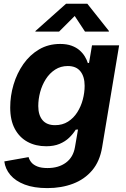

<svg xmlns="http://www.w3.org/2000/svg" viewBox="-20 -783 668 1019"><path d="M231.4 215.3Q160.2 215.3 111.1 196.5Q62 177.7 34.9 145.5Q7.8 113.3 2.9 73.7L131.8 50.8Q135.7 65.9 146.7 79.1Q157.7 92.3 178.5 100.6Q199.2 108.9 232.4 108.9Q291 108.9 329.8 80.3Q368.7 51.8 377.9 -2.4L394 -95.7L381.8 -94.7Q367.7 -71.8 346.7 -51.8Q325.7 -31.7 295.9 -19.3Q266.1 -6.8 225.1 -6.8Q169.4 -6.8 126.5 -30Q83.5 -53.2 58.8 -98.9Q34.2 -144.5 34.2 -212.4Q34.2 -274.4 52 -334.2Q69.8 -394 104 -442.9Q138.2 -491.7 187.5 -520.8Q236.8 -549.8 299.3 -549.8Q334 -549.8 359.6 -540.5Q385.3 -531.2 402.6 -515.9Q419.9 -500.5 430.4 -482.9Q440.9 -465.3 446.3 -448.2L452.6 -449.2L468.3 -542.5H612.3L522 -1.5Q509.8 73.2 469.2 121.1Q428.7 168.9 367.4 192.1Q306.2 215.3 231.4 215.3ZM272.5 -118.7Q311.5 -118.7 341.1 -137.5Q370.6 -156.2 390.1 -187Q409.7 -217.8 419.4 -254.6Q429.2 -291.5 429.2 -327.6Q429.2 -376.5 406.7 -404.5Q384.3 -432.6 339.8 -432.6Q302.2 -432.6 272.7 -413.6Q243.2 -394.5 223.1 -363Q203.1 -331.5 193.1 -294.2Q183.1 -256.8 183.1 -220.2Q183.1 -172.4 205.6 -145.5Q228 -118.7 272.5 -118.7ZM293.5 -615.2H167.5L168.5 -618.7L330.6 -763.2H443.4L558.1 -618.7L557.6 -615.2H431.2L376.5 -698.2Z"/></svg>

Font: Inter 16pt
Style: Bold Italic
Weight: 700
Italic angle: -9.3988°
Version: Version 4.001;git-66647c0bb